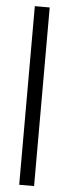

<svg xmlns="http://www.w3.org/2000/svg" viewBox="-56 -689 310 861"><g transform="rotate(5 98.5 -258.0)"><path d="M65 144V-660H132V144Z"/></g></svg>

Font: Bricolage Grotesque 72pt Light
Style: Regular
Weight: 300
Designer: Mathieu Triay
Foundry: Atelier Triay
Version: Version 1.001;gftools[0.9.33.dev8+g029e19f]